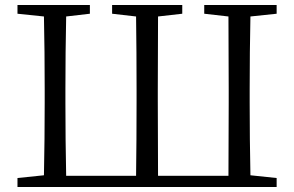

<svg xmlns="http://www.w3.org/2000/svg" viewBox="-20 -749 1179 769"><path d="M1088 -694 983 -683Q980 -541 980 -392V-337Q980 -193 983 -47L1088 -36V0H50V-36L156 -47Q159 -193 159 -337V-392Q159 -541 156 -683L50 -694V-729H340V-694L245 -683Q242 -538 242 -392V-337Q242 -189 245 -45H525Q527 -188 527 -345V-390Q527 -539 525 -683L429 -694V-729H710V-694L613 -683Q612 -542 612 -390V-345Q612 -189 613 -45H895Q896 -189 896 -337V-392Q896 -538 895 -683L798 -694V-729H1088Z"/></svg>

Font: Han-Nom Khai
Style: Regular
Weight: 400
Version: Version 1.200;June 22, 2023;FontCreator 14.0.0.2814 64-bit